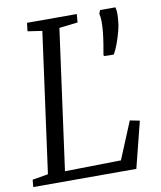

<svg xmlns="http://www.w3.org/2000/svg" viewBox="-84 -810 733 876"><g transform="rotate(-10 282.0 -371.5)"><path d="M-1 0 2 -33.5 75 -46 163.5 -694.5 96.5 -704.5 101 -743H331.5L328.5 -704.5L242.5 -694.5L154 -46L414 -50.5L485.5 -223L530.5 -214L476.5 0ZM465.5 -531.5 421 -532.5 419 -538Q423 -559.5 427.2 -585.5Q431.5 -611.5 434.5 -639.5Q437.5 -668 437.2 -690.2Q437 -712.5 433 -726.5L439.5 -742.5H510.5Q514.5 -727.5 514.2 -711.8Q514 -696 511.5 -672.5Q510.5 -657.5 503.5 -630.8Q496.5 -604 486.5 -576.8Q476.5 -549.5 465.5 -531.5Z"/></g></svg>

Font: Merriweather 28pt Light
Style: Italic
Weight: 300
Italic angle: -7.8°
Version: Version 2.101